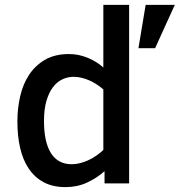

<svg xmlns="http://www.w3.org/2000/svg" viewBox="-20 -747 732 782"><path d="M611.8 -550.8H543.9L573.2 -727.1H691.9ZM405.8 0V-49.8Q374 -21.5 334.2 -3.2Q294.4 15.1 247.1 15.1Q195.3 15.1 158.2 -4.6Q121.1 -24.4 97.2 -60.1Q73.2 -95.7 62 -144.5Q50.8 -193.4 50.8 -252Q50.8 -304.7 62 -354.2Q73.2 -403.8 98.4 -442.1Q123.5 -480.5 163.6 -503.7Q203.6 -526.9 261.2 -526.9Q299.3 -526.9 336.2 -512Q373 -497.1 400.9 -472.2V-727.1H505.9V0ZM400.9 -382.8Q389.2 -393.1 375.2 -402.3Q361.3 -411.6 345.7 -418.7Q330.1 -425.8 313.5 -429.9Q296.9 -434.1 279.8 -434.1Q255.4 -434.1 233.4 -423.6Q211.4 -413.1 195.1 -391.1Q178.7 -369.1 168.9 -335.2Q159.2 -301.3 159.2 -253.9Q159.2 -168 187.7 -123Q216.3 -78.1 272 -78.1Q289.6 -78.1 307.4 -82.8Q325.2 -87.4 341.8 -95.5Q358.4 -103.5 373.5 -114Q388.7 -124.5 400.9 -136.2Z"/></svg>

Font: Clear Sans Medium
Style: Regular
Weight: 500
Foundry: Intel Corporation
Version: Version 1.00